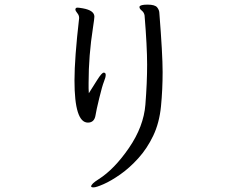

<svg xmlns="http://www.w3.org/2000/svg" viewBox="-20 -765 1040 830"><path d="M669 -707Q669 -721 659.5 -733Q650 -745 618 -745Q586 -745 583 -736V-734Q583 -727 593 -719Q603 -711 605 -698Q616 -564 616 -485.5Q616 -407 608.5 -312.5Q601 -218 537.5 -125.5Q474 -33 406 10Q374 30 374 41Q374 45 385 45Q396 45 428 31Q460 17 500 -11Q540 -39 578 -81Q616 -123 642.5 -178.5Q669 -234 676 -306Q683 -378 683 -454Q683 -530 669 -707ZM302 -417Q302 -235 360 -235Q388 -235 393 -267Q396 -287 409 -340.5Q422 -394 429.5 -412.5Q437 -431 437 -441Q437 -451 428.5 -451Q420 -451 400 -419L364 -362Q363 -372 363 -383V-407Q363 -525 382 -646Q388 -685 388 -693Q388 -720 338 -729Q321 -732 314.5 -732Q308 -732 306 -726V-724Q306 -718 314 -708.5Q322 -699 322 -688V-686Q302 -513 302 -417Z"/></svg>

Font: LXGW WenKai TC
Style: Regular
Weight: 400
Designer: LXGW / Fontworks Inc.
Foundry: LXGW / Fontworks Inc.
Version: Version 1.330